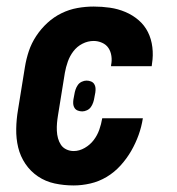

<svg xmlns="http://www.w3.org/2000/svg" viewBox="-20 -558 540 586"><path d="M205 8Q175 8 147 2Q119 -4 96 -19.5Q73 -35 57.5 -58Q42 -81 35.5 -108Q29 -135 29.5 -164.5Q30 -194 35 -223L56 -353Q60 -378 68 -402Q76 -426 90.5 -448Q105 -470 124.5 -488Q144 -506 167.5 -517.5Q191 -529 216 -533.5Q241 -538 266 -538Q291 -538 315.5 -534.5Q340 -531 362.5 -521.5Q385 -512 403 -496.5Q421 -481 431.5 -460Q442 -439 445 -414Q448 -389 444 -364Q444 -362 443.5 -360Q443 -358 443 -356H319Q319 -357 319 -357.5Q319 -358 319 -359Q322 -373 320 -387Q318 -401 311 -411.5Q304 -422 291.5 -427.5Q279 -433 266 -433Q248 -433 231.5 -424.5Q215 -416 204 -401.5Q193 -387 187 -370Q181 -353 178 -336L157 -206Q155 -194 154 -182.5Q153 -171 153.5 -159Q154 -147 157 -136Q160 -125 166 -116Q172 -107 182.5 -102Q193 -97 205 -97Q222 -97 238.5 -106.5Q255 -116 266 -130.5Q277 -145 283 -162Q289 -179 292 -197H416Q412 -171 403 -146Q394 -121 380.5 -97.5Q367 -74 348 -53Q329 -32 305.5 -18Q282 -4 256 2Q230 8 205 8ZM231 -218Q224 -218 217.5 -220.5Q211 -223 207.5 -228.5Q204 -234 203.5 -240.5Q203 -247 204 -254L207 -270Q208 -277 210.5 -284.5Q213 -292 217.5 -298.5Q222 -305 229.5 -308.5Q237 -312 244 -312Q251 -312 257.5 -309.5Q264 -307 267.5 -301.5Q271 -296 271.5 -289.5Q272 -283 271 -276L268 -260Q267 -253 264.5 -245.5Q262 -238 257.5 -231.5Q253 -225 245.5 -221.5Q238 -218 231 -218Z"/></svg>

Font: Iosevka Slab Extrabold Oblique
Style: Regular
Weight: 800
Italic angle: -9°
Monospace: yes
Designer: Belleve Invis
Foundry: Belleve Invis
Version: Version 11.1.1; ttfautohint (v1.8.3)